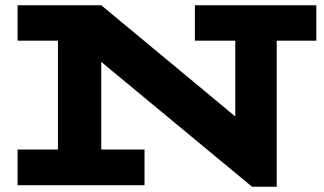

<svg xmlns="http://www.w3.org/2000/svg" viewBox="-20 -706 1236 732"><path d="M941 6 105 -686H366L877 -262V-669H1035V6ZM47 0V-136H531V0ZM201 -15V-686H366V-15ZM47 -551V-686H367L365 -551ZM723 -551V-686H1186V-551Z"/></svg>

Font: BioRhyme SemiExpanded ExtraBold
Style: Regular
Weight: 800
Width: 6
Designer: Aoife Mooney
Foundry: Aoife Mooney Type
Version: Version 1.600;gftools[0.9.33]